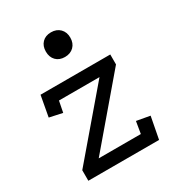

<svg xmlns="http://www.w3.org/2000/svg" viewBox="-158 -739 767 837"><g transform="rotate(-30 226.0 -321.0)"><path d="M42 0V-53L310 -367H106L95 -311L30 -325L49 -429H400V-379L130 -62H342L352 -122L419 -110L398 0ZM224 -642Q252 -642 269 -625Q286 -608 286 -580Q286 -552 269 -535Q252 -518 224 -518Q196 -518 179.5 -535Q163 -552 163 -580Q163 -608 179.5 -625Q196 -642 224 -642Z"/></g></svg>

Font: Podkova VF Beta
Style: Regular
Weight: 400
Designer: Ilya Yudin
Foundry: Cyreal (www.cyreal.org)
Version: Version 2.100